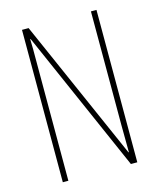

<svg xmlns="http://www.w3.org/2000/svg" viewBox="-108 -792 721 869"><g transform="rotate(-15 252.0 -357.0)"><path d="M427 0H397L105 -664H103Q104 -644 104 -617Q104 -590 104 -548V0H78V-714H109L400 -54H402Q402 -88 401.5 -123.5Q401 -159 401 -181V-714H427Z"/></g></svg>

Font: Noto Sans Telugu ExtraCondensed Thin
Style: Regular
Weight: 100
Width: 2
Designer: Jelle Bosma - Monotype Design Team
Foundry: Monotype Imaging Inc.
Version: Version 2.005; ttfautohint (v1.8.4.7-5d5b)